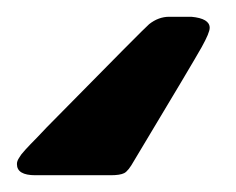

<svg xmlns="http://www.w3.org/2000/svg" viewBox="-48 -20 282 229"><path d="M-27.8 175.8Q-27.8 173.8 -27.3 172.4Q-26.9 170.9 -25.4 168.5Q-23.9 166 -22.5 164.1Q-21 162.1 -17.6 158.4Q-14.2 154.8 -11.5 151.9Q-8.8 148.9 -2.9 143.1Q2.9 137.2 7.8 131.8Q126 11.7 129.9 8.8Q141.1 0 153.8 0H180.2Q202.1 2 202.1 13.2Q202.1 19 192.6 36.1Q183.1 53.2 111.8 171.9Q105 184.1 100.1 186.5Q95.2 189 84 189H-5.9Q-27.8 189 -27.8 175.8Z"/></svg>

Font: CMU Sans Serif
Style: BoldOblique
Weight: 700
Italic angle: -12°
Version: Version 0.7.0